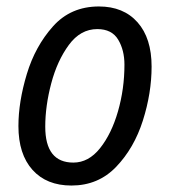

<svg xmlns="http://www.w3.org/2000/svg" viewBox="-20 -565 525 594"><path d="M201 9Q284 9 339.5 -49Q395 -107 422 -192Q449 -277 449 -359Q449 -447 405.5 -496Q362 -545 286 -545Q199 -545 144 -483.5Q89 -422 63 -336Q37 -250 37 -175Q37 -88 80.5 -39.5Q124 9 201 9ZM207 -62Q120 -62 120 -173Q120 -237 138.5 -307Q157 -377 193 -426Q229 -475 281 -475Q326 -475 345.5 -442.5Q365 -410 365 -365Q365 -290 345 -220.5Q325 -151 289.5 -106.5Q254 -62 207 -62Z"/></svg>

Font: Noto Sans UI SemiCondensed
Style: Italic
Weight: 400
Width: 4
Italic angle: -12°
Designer: Monotype Design Team
Foundry: Monotype Imaging Inc.
Version: Version 1.901